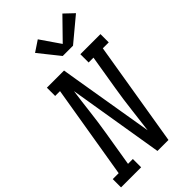

<svg xmlns="http://www.w3.org/2000/svg" viewBox="-320 -1066 1148 1148"><g transform="rotate(-45 254.5 -491.5)"><path d="M-26 0V-70H24L123 -665H82V-735H227L241 -649L328 -129Q338 -207 347 -285Q356 -363 369 -441L406 -665H365V-735H535V-665H485L375 0H282L182 -606Q171 -528 162 -450Q153 -372 140 -294L103 -70H144V0ZM283 -802 179 -932 248 -978 334 -853 461 -983 520 -927 370 -802Z"/></g></svg>

Font: Iosevka Slab Oblique
Style: Regular
Weight: 400
Italic angle: -9°
Monospace: yes
Designer: Belleve Invis
Foundry: Belleve Invis
Version: Version 11.1.1; ttfautohint (v1.8.3)